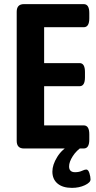

<svg xmlns="http://www.w3.org/2000/svg" viewBox="-20 -720 466 931"><path d="M96 0Q61 0 61 -37V-663Q61 -700 96 -700H386Q413 -700 413 -657V-631Q413 -588 386 -588H194V-414H366Q392 -414 392 -371V-345Q392 -302 366 -302H194V-112H386Q413 -112 413 -69V-43Q413 0 386 0ZM329 191Q284 191 259 170Q234 149 234 112Q234 79 257.5 41Q281 3 321 -17L381 -10Q351 9 333 37Q315 65 315 87Q315 115 344 115Q363 115 377 108.5Q391 102 398 102Q408 102 413.5 119.5Q419 137 419 150Q419 165 391.5 178Q364 191 329 191Z"/></svg>

Font: Asap Condensed SemiBold
Style: Regular
Weight: 600
Width: 3
Designer: Pablo Cosgaya
Foundry: Omnibus-Type
Version: Version 3.001; ttfautohint (v1.8.4.7-5d5b)